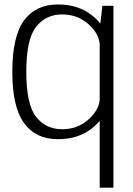

<svg xmlns="http://www.w3.org/2000/svg" viewBox="-20 -618 596 858"><path d="M425.5 220.5H487V-592H437.5L428.5 -512.5Q414.5 -531 391 -549.5Q330 -598 238.5 -598Q140 -598 87.5 -526.8Q35 -455.5 35 -297Q35 -139.5 87.5 -67.8Q140 4 238.5 4Q330 4 391 -44.5Q411.5 -61 425.5 -77.5ZM425.5 -424V-170.5Q420 -124.5 377 -85.5Q328 -40.5 257.5 -40.5Q185 -40.5 141.2 -96Q97.5 -151.5 97.5 -297Q97.5 -442.5 141.2 -498Q185 -553.5 257.5 -553.5Q328 -553.5 377 -508.5Q420 -469.5 425.5 -424Z"/></svg>

Font: Anybody Light
Style: Regular
Weight: 300
Designer: Tyler Finck
Foundry: Etcetera Type Company
Version: Version 1.111; ttfautohint (v1.8.4)